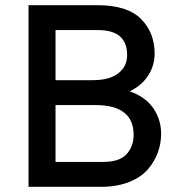

<svg xmlns="http://www.w3.org/2000/svg" viewBox="-20 -720 706 740"><path d="M90 -700H355Q471 -700 523.5 -647Q576 -594 576 -513Q576 -468 551.5 -429.5Q527 -391 480 -368Q542 -346 571.5 -302Q601 -258 601 -205Q601 -167 588.5 -132.5Q576 -98 550 -67.5Q524 -37 477.5 -18.5Q431 0 370 0H90ZM338 -411Q402 -411 436 -437.5Q470 -464 470 -508Q470 -604 358 -604H194V-411ZM378 -96Q441 -96 468 -126Q495 -156 495 -200Q495 -315 348 -315H194V-96Z"/></svg>

Font: Overpass Light
Style: Bold
Weight: 600
Designer: Delve Withrington, Thomas Jockin
Foundry: Delve Fonts
Version: Version 3.000;DELV;Overpass